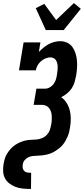

<svg xmlns="http://www.w3.org/2000/svg" viewBox="-26 -1010 546 1245"><path d="M271 -815 206 -957 261 -985 338 -880 453 -990 498 -953 387 -815ZM163 215Q139 215 116 212Q93 209 72.5 201Q52 193 34 179Q16 165 6 145.5Q-4 126 -5.5 102.5Q-7 79 -3 55Q0 37 5 19.5Q10 2 20 -14Q30 -30 43 -44.5Q56 -59 71.5 -69.5Q87 -80 104.5 -87.5Q122 -95 140 -99Q158 -103 176 -103.5Q194 -104 211.5 -105.5Q229 -107 247 -114.5Q265 -122 278 -136Q291 -150 297 -167.5Q303 -185 306 -203Q309 -217 309.5 -231Q310 -245 309.5 -258.5Q309 -272 305 -284.5Q301 -297 293.5 -307.5Q286 -318 274 -324Q262 -330 248 -330H192L210 -435H266Q282 -435 297.5 -444Q313 -453 323 -467.5Q333 -482 337.5 -498Q342 -514 344 -530Q346 -542 347 -553.5Q348 -565 348 -576Q348 -587 345.5 -598Q343 -609 337.5 -618.5Q332 -628 322 -633Q312 -638 301 -638Q285 -638 268.5 -631Q252 -624 239 -612.5Q226 -601 217.5 -585.5Q209 -570 206 -554H97L127 -735H236L226 -673Q240 -688 256 -701Q272 -714 289.5 -723.5Q307 -733 326.5 -738Q346 -743 365 -743Q389 -743 410 -733Q431 -723 444 -704.5Q457 -686 464 -663.5Q471 -641 473 -617.5Q475 -594 473.5 -569.5Q472 -545 468 -521Q464 -500 458 -478.5Q452 -457 439.5 -438Q427 -419 408.5 -404Q390 -389 371 -380Q392 -365 406 -342.5Q420 -320 426.5 -294Q433 -268 433 -240Q433 -212 428 -184Q426 -169 422.5 -154.5Q419 -140 413 -126Q407 -112 399.5 -98.5Q392 -85 382 -72.5Q372 -60 359.5 -50Q347 -40 334 -31.5Q321 -23 306.5 -17Q292 -11 277 -7.5Q262 -4 247.5 -2.5Q233 -1 218 -0.5Q203 0 188 1.5Q173 3 159 9Q145 15 134.5 27.5Q124 40 122 55Q120 66 121 76.5Q122 87 128 95Q134 103 143.5 106.5Q153 110 164 110H176L175 215Z"/></svg>

Font: Iosevka Curly Slab Extrabold
Style: Italic
Weight: 800
Italic angle: -9°
Monospace: yes
Designer: Belleve Invis
Foundry: Belleve Invis
Version: Version 22.1.2; ttfautohint (v1.8.4)